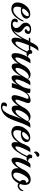

<svg xmlns="http://www.w3.org/2000/svg" viewBox="1618 -2252 871 4146"><g transform="rotate(90 2053.0 -179.5)"><path d="M436 -260Q442 -260 442 -240.5Q442 -221 426 -194Q410 -167 394.5 -143Q379 -119 353 -87Q327 -55 302 -36Q239 10 175.5 10Q112 10 73 -22.5Q34 -55 34 -122Q34 -224 109 -311Q184 -398 284 -398Q329 -398 356 -374.5Q383 -351 383 -318Q383 -262 330 -228Q277 -194 205 -194Q163 -194 143 -205Q124 -154 124 -115Q124 -31 195 -31Q237 -31 281.5 -63.5Q326 -96 357.5 -136.5Q389 -177 429 -253Q433 -260 436 -260ZM330 -339Q330 -368 302 -368Q263 -368 215 -320Q167 -272 167 -242Q167 -222 205 -222Q243 -222 284.5 -259Q326 -296 330 -339Z M809 -203Q734 -78 673 -29Q612 20 515 20Q459 20 421 -1.5Q383 -23 383 -65Q383 -89 397 -109Q411 -129 435.5 -129Q460 -129 467 -111Q448 -92 448 -67Q448 -17 504 -17Q537 -17 561.5 -40Q586 -63 586 -90.5Q586 -118 574 -139Q562 -160 545 -176Q528 -192 511 -208Q470 -247 470 -297.5Q470 -348 508.5 -382.5Q547 -417 614 -417Q656 -417 685 -402Q714 -387 714 -355.5Q714 -324 695 -301Q676 -278 643.5 -278Q611 -278 611 -308Q611 -315 634 -329Q657 -343 657 -358Q657 -373 644.5 -380.5Q632 -388 609 -388Q586 -388 564.5 -372Q543 -356 543 -330Q543 -304 565 -281Q587 -258 613 -242Q639 -226 661 -197.5Q683 -169 683 -137.5Q683 -106 668.5 -81Q654 -56 634 -41Q690 -65 753 -161Q759 -169 774 -194Q809 -257 813 -257Q819 -257 819 -238.5Q819 -220 809 -203Z M1082 -573Q1033 -539 972 -399H1073L1074 -398Q1074 -393 1063 -380.5Q1052 -368 1044 -368H958Q879 -172 879 -116Q879 -78 903 -78Q938 -78 985 -138Q996 -151 1014 -182Q1060 -256 1062 -256Q1068 -256 1068 -240Q1067 -202 985 -92Q958 -56 920 -25Q882 6 851 6Q794 6 794 -74Q794 -141 826 -228V-229Q807 -194 793.5 -177Q780 -160 778 -160Q774 -160 774 -172.5Q774 -185 787.5 -213Q801 -241 824.5 -286Q848 -331 863 -368H796Q793 -368 793 -372.5Q793 -377 800.5 -388Q808 -399 812 -399H888Q960 -572 1034 -572Q1077 -572 1082 -573Z M1289 -402 1340 -401H1350Q1335 -390 1307.5 -336Q1280 -282 1266.5 -254.5Q1253 -227 1236.5 -180.5Q1220 -134 1220 -105Q1220 -76 1240 -76Q1253 -77 1276.5 -94.5Q1300 -112 1315.5 -131.5Q1331 -151 1349.5 -181.5Q1368 -212 1381.5 -234.5Q1395 -257 1397 -257Q1404 -257 1404 -238.5Q1404 -220 1394 -203Q1351 -132 1323 -94Q1295 -56 1255.5 -24.5Q1216 7 1184 7Q1127 7 1127 -77Q1127 -134 1149 -206Q1171 -278 1214 -345Q1179 -317 1144 -317Q1133 -317 1121 -322Q1050 -182 1044.5 -182Q1039 -182 1039 -198.5Q1039 -215 1051.5 -244.5Q1064 -274 1078.5 -301Q1093 -328 1094 -331Q1058 -349 1058 -389Q1058 -409 1070.5 -425Q1083 -441 1105 -441Q1127 -441 1141 -427Q1139 -421 1139 -409Q1139 -382 1158.5 -366.5Q1178 -351 1206 -351Q1214 -351 1218 -352Q1253 -402 1289 -402Z M1766 -400 1816 -399H1826Q1793 -372 1745 -262.5Q1697 -153 1697 -103Q1697 -77 1715 -77Q1773 -77 1863 -248Q1867 -255 1870 -255Q1876 -255 1876 -236.5Q1876 -218 1866 -201Q1743 6 1660 6Q1606 6 1606 -77Q1606 -139 1627 -199Q1513 3 1416 3Q1349 3 1349 -89Q1349 -159 1379.5 -231Q1410 -303 1467 -353.5Q1524 -404 1592 -404Q1624 -404 1652 -389.5Q1680 -375 1689 -343Q1700 -366 1723 -383Q1746 -400 1766 -400ZM1683 -334Q1673 -366 1636 -366Q1570 -366 1508 -274.5Q1446 -183 1446 -111Q1446 -80 1470 -80Q1496 -80 1531 -112.5Q1566 -145 1594 -189Q1656 -287 1683 -334Z M2302 -201Q2265 -139 2234.5 -97.5Q2204 -56 2165 -25Q2126 6 2094 6Q2035 6 2035 -59Q2035 -124 2110 -320Q2114 -329 2114 -339Q2114 -360 2087.5 -360Q2061 -360 2035.5 -343.5Q2010 -327 1989 -296.5Q1968 -266 1951 -234.5Q1934 -203 1919.5 -162Q1905 -121 1896.5 -93.5Q1888 -66 1879.5 -34.5Q1871 -3 1870 0H1773Q1773 -21 1861 -241Q1897 -344 1897 -385Q1897 -395 1894 -400H1936Q1971 -400 1981 -393Q1991 -386 1991 -374Q1991 -362 1980 -325Q2064 -405 2149 -405Q2206 -405 2206 -353Q2206 -336 2201 -319Q2196 -302 2176 -251Q2132 -139 2132 -101Q2132 -77 2150 -77Q2163 -77 2186.5 -95Q2210 -113 2225.5 -132.5Q2241 -152 2259.5 -181.5Q2278 -211 2291 -233Q2304 -255 2306 -255Q2312 -255 2312 -236.5Q2312 -218 2302 -201Z M2702 -400H2742Q2721 -386 2696 -339Q2671 -292 2653.5 -246.5Q2636 -201 2608 -122Q2546 56 2500 114.5Q2454 173 2396.5 204.5Q2339 236 2292 236Q2192 236 2192 173Q2192 148 2207.5 126Q2223 104 2249 104Q2275 104 2284 125Q2274 131 2268.5 146Q2263 161 2263 174.5Q2263 188 2273.5 197Q2284 206 2301 206Q2349 206 2388 157.5Q2427 109 2454 45Q2461 28 2550 -219Q2432 3 2328 3Q2260 3 2260 -89Q2260 -159 2290.5 -231Q2321 -303 2378 -353.5Q2435 -404 2503 -404Q2534 -404 2562.5 -390Q2591 -376 2599 -344Q2614 -376 2634.5 -388Q2655 -400 2702 -400ZM2595 -335Q2585 -367 2548 -367Q2482 -367 2419.5 -274.5Q2357 -182 2357 -110Q2357 -80 2381 -80Q2407 -80 2442 -112.5Q2477 -145 2505 -189Q2595 -328 2595 -335Z M3102 -260Q3108 -260 3108 -240.5Q3108 -221 3092 -194Q3076 -167 3060.5 -143Q3045 -119 3019 -87Q2993 -55 2968 -36Q2905 10 2841.5 10Q2778 10 2739 -22.5Q2700 -55 2700 -122Q2700 -224 2775 -311Q2850 -398 2950 -398Q2995 -398 3022 -374.5Q3049 -351 3049 -318Q3049 -262 2996 -228Q2943 -194 2871 -194Q2829 -194 2809 -205Q2790 -154 2790 -115Q2790 -31 2861 -31Q2903 -31 2947.5 -63.5Q2992 -96 3023.5 -136.5Q3055 -177 3095 -253Q3099 -260 3102 -260ZM2996 -339Q2996 -368 2968 -368Q2929 -368 2881 -320Q2833 -272 2833 -242Q2833 -222 2871 -222Q2909 -222 2950.5 -259Q2992 -296 2996 -339Z M3346 -532H3342Q3322 -532 3303.5 -515Q3285 -498 3277 -480Q3251 -490 3251 -516Q3251 -542 3275 -568.5Q3299 -595 3321 -595Q3343 -595 3354 -585Q3365 -575 3365 -559.5Q3365 -544 3346 -532ZM3210 -400 3260 -399H3270Q3254 -387 3227.5 -334Q3201 -281 3188 -254Q3175 -227 3158.5 -181Q3142 -135 3142 -106Q3142 -77 3161 -77Q3174 -77 3197.5 -94.5Q3221 -112 3236 -131.5Q3251 -151 3269.5 -181Q3288 -211 3301.5 -233Q3315 -255 3317 -255Q3323 -255 3323 -236.5Q3323 -218 3313 -201Q3276 -139 3245.5 -97.5Q3215 -56 3176 -25Q3137 6 3105 6Q3049 6 3049 -72Q3049 -193 3132 -340Q3167 -400 3210 -400Z M3545 -402 3596 -401H3606Q3591 -390 3563.5 -336Q3536 -282 3522.5 -254.5Q3509 -227 3492.5 -180.5Q3476 -134 3476 -105Q3476 -76 3496 -76Q3509 -77 3532.5 -94.5Q3556 -112 3571.5 -131.5Q3587 -151 3605.5 -181.5Q3624 -212 3637.5 -234.5Q3651 -257 3653 -257Q3660 -257 3660 -238.5Q3660 -220 3650 -203Q3607 -132 3579 -94Q3551 -56 3511.5 -24.5Q3472 7 3440 7Q3383 7 3383 -77Q3383 -134 3405 -206Q3427 -278 3470 -345Q3435 -317 3400 -317Q3389 -317 3377 -322Q3306 -182 3300.5 -182Q3295 -182 3295 -198.5Q3295 -215 3307.5 -244.5Q3320 -274 3334.5 -301Q3349 -328 3350 -331Q3314 -349 3314 -389Q3314 -409 3326.5 -425Q3339 -441 3361 -441Q3383 -441 3397 -427Q3395 -421 3395 -409Q3395 -382 3414.5 -366.5Q3434 -351 3462 -351Q3470 -351 3474 -352Q3509 -402 3545 -402Z M4094 -246Q4097 -252 4100 -252Q4106 -252 4106 -237Q4106 -189 4067.5 -157.5Q4029 -126 3995.5 -126Q3962 -126 3938 -145Q3902 -74 3852.5 -33Q3803 8 3725 8Q3675 8 3643.5 -22.5Q3612 -53 3612 -115.5Q3612 -178 3640.5 -244.5Q3669 -311 3726.5 -359Q3784 -407 3855 -407Q3974 -407 3974 -281Q3974 -233 3953 -180Q3968 -159 3996 -159Q4048 -159 4094 -246ZM3927 -308Q3923 -361 3879 -361Q3810 -361 3744 -227Q3708 -153 3708 -93Q3708 -33 3760 -30Q3803 -30 3839.5 -75.5Q3876 -121 3901 -176Q3867 -205 3867 -249Q3867 -276 3881.5 -292Q3896 -308 3921 -308Z"/></g></svg>

Font: Playball
Style: Regular
Weight: 400
Designer: Robert E. Leuschke
Foundry: Robert E. Leuschke
Version: Version 1.001